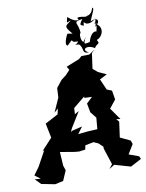

<svg xmlns="http://www.w3.org/2000/svg" viewBox="-105 -1045 872 1143"><g transform="rotate(-10 331.5 -473.5)"><path d="M455 -146 456 -132 488 -34 468 -8 500 -28 597 0 663 -35 655 -52 595 -74 630 -131 622 -153 561 -182 574 -276 559 -293 584 -290 534 -361 573 -410 564 -465 534 -477 505 -543 550 -566 500 -589 472 -613 485 -706 504 -724 468 -700 420 -699 403 -684 323 -652 335 -631 309 -603 279 -580 245 -537 242 -480 204 -395 228 -416 220 -382 141 -340 159 -251 156 -249 94 -182 105 -186 54 -93 21 -48 55 -22 19 -25 52 9 134 25 184 14 210 -46 200 -76 195 -159 284 -144 309 -142 346 -147 351 -172 402 -182 429 -170ZM280 -265 291 -288 348 -380 322 -365 324 -402 400 -464 396 -500 386 -527 397 -486 394 -451 440 -449 404 -415 414 -361 444 -323 438 -254 380 -251 321 -245 351 -286 290 -271ZM362 -845C364 -853 325 -780 351 -775C404 -828 358 -783 414 -790C413 -767 369 -775 418 -770C447 -744 421 -712 469 -713C422 -732 460 -763 508 -732C527 -764 545 -745 527 -778C566 -790 587 -853 531 -875C536 -892 548 -903 532 -856C569 -883 557 -916 510 -893C529 -941 548 -968 533 -972C517 -905 459 -941 497 -922C492 -925 416 -941 441 -918C443 -912 421 -904 377 -943C365 -895 369 -914 395 -919C358 -891 346 -892 392 -840ZM469 -898C472 -885 502 -869 541 -907C533 -896 549 -890 534 -828C513 -836 492 -806 484 -773C443 -765 447 -764 464 -807C444 -770 463 -809 447 -780C432 -787 429 -833 439 -835C440 -899 394 -905 464 -916C428 -869 461 -885 465 -873Z"/></g></svg>

Font: Asimov Aggro
Style: CondIt
Weight: 500
Designer: Google
Version: Version 2.000980; 2014